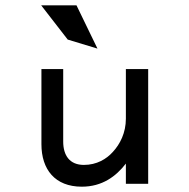

<svg xmlns="http://www.w3.org/2000/svg" viewBox="-20 -692 712 723"><path d="M268 -672H135L235 -543L347 -509ZM136 -149C136 -54 187 11 288 11C365 11 417 -28 454 -76V0H538V-432H454V-245C454 -192 432 -149 405 -120C381 -93 344 -71 296 -71C242 -71 218 -107 218 -159V-432H136Z"/></svg>

Font: Charger Monospace
Style: Regular
Weight: 400
Designer: Jasper
Foundry: Cannot Into Space Fonts
Version: Version 0.980